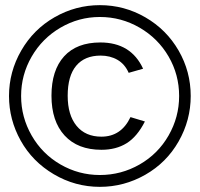

<svg xmlns="http://www.w3.org/2000/svg" viewBox="-20 -718 777 746"><path d="M721 -345Q721 -251 674 -168.5Q627 -86 544.5 -39Q462 8 368 8Q272 8 189 -41Q106 -90 60.5 -171.5Q15 -253 15 -345Q15 -439 62.5 -521.5Q110 -604 192 -651Q274 -698 368 -698Q463 -698 545 -650.5Q627 -603 674 -521.5Q721 -440 721 -345ZM676 -345Q676 -428 635 -498.5Q594 -569 522.5 -610.5Q451 -652 368 -652Q286 -652 215 -610.5Q144 -569 103 -498Q62 -427 62 -345Q62 -263 103 -191.5Q144 -120 215 -79Q286 -38 368 -38Q451 -38 522.5 -79Q594 -120 635 -191.5Q676 -263 676 -345ZM243 -346Q243 -271 277.5 -229Q312 -187 374 -187Q451 -187 487 -263L543 -246Q513 -187 472 -161.5Q431 -136 374 -136Q282 -136 231 -191.5Q180 -247 180 -346Q180 -445 229 -499Q278 -553 370 -553Q489 -553 536 -451L480 -435Q465 -469 436.5 -485.5Q408 -502 371 -502Q309 -502 276 -462.5Q243 -423 243 -346Z"/></svg>

Font: Zschusch
Style: Regular
Weight: 400
Designer: Peter Wiegel
Foundry: Peter Wiegel